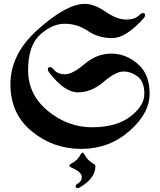

<svg xmlns="http://www.w3.org/2000/svg" viewBox="-20 -738 817 980"><path d="M33.2 0ZM342.3 97.7Q376 81.5 392.6 48.8Q396.5 41 400.9 41Q405.3 41 409.7 48.3Q426.8 81.5 458.5 98.6Q466.8 103 466.8 111.3Q466.8 171.4 388.7 217.8Q380.9 222.2 376 222.2Q366.2 222.2 366.2 211.9Q366.2 205.1 377.4 198.7Q397.5 187 397.5 164.6Q397.5 140.1 342.3 116.2Q334.5 112.8 334.5 106.9Q334.5 101.1 342.3 97.7ZM168.5 -583Q317.9 -718.3 413.1 -718.3Q460.4 -718.3 519 -678.2Q577.6 -638.2 623.3 -638.2Q668.9 -638.2 691.4 -661.1Q701.7 -671.4 710 -671.4Q720.7 -671.4 720.7 -660.6Q720.7 -652.8 710.9 -642.1Q622.1 -543.5 552.2 -543.5Q482.4 -543.5 428.5 -580.1Q374.5 -616.7 310.1 -616.7Q245.6 -616.7 184.6 -561Q123.5 -505.4 123.5 -379.9Q123.5 -254.4 224.9 -171.4Q326.2 -88.4 450 -88.4Q573.7 -88.4 645.3 -143.1Q716.8 -197.8 716.8 -259.5Q716.8 -321.3 682.6 -347.2Q648.4 -373 609.6 -373Q570.8 -373 508.5 -319.8Q446.3 -266.6 377.4 -266.6Q308.6 -266.6 230.5 -368.7Q224.1 -377 224.1 -382.8Q224.1 -395.5 236.3 -395.5Q243.7 -395.5 252 -385.3Q273.4 -358.9 311.8 -358.9Q350.1 -358.9 412.1 -411.6Q474.1 -464.4 548.1 -464.4Q622.1 -464.4 682.9 -412.1Q743.7 -359.9 743.7 -259.5Q743.7 -159.2 639.9 -68.6Q536.1 22 394 22Q252 22 142.6 -67.4Q33.2 -156.7 33.2 -308.3Q33.2 -460 168.5 -583Z"/></svg>

Font: UnifrakturMaguntia
Style: Book
Weight: 400
Designer: j. 'mach' wust, Gerrit Ansmann, Georg Duffner, based on a font by Peter Wiegel, original typeface by Carl Albert Fahrenw
Version: Version 2017-03-19